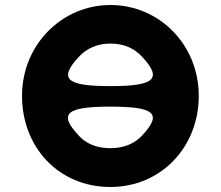

<svg xmlns="http://www.w3.org/2000/svg" viewBox="-20 -749 882 767"><path d="M421 -405C248 -405 210 -432 297 -524C326 -555 368 -575 421 -575C476 -575 517 -555 546 -524C633 -432 594 -405 421 -405ZM421 -323C594 -323 632 -297 547 -207C518 -176 476 -157 421 -157C365 -157 323 -176 295 -207C210 -297 248 -323 421 -323ZM68 -366C68 -161 214 -2 421 -2C623 -2 774 -161 774 -366C774 -571 616 -729 421 -729C228 -729 68 -571 68 -366Z"/></svg>

Font: Hussar Print
Style: Bold
Weight: 700
Foundry: Cannot Into Space Fonts
Version: Version 2.00